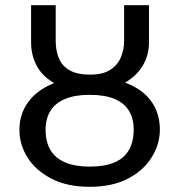

<svg xmlns="http://www.w3.org/2000/svg" viewBox="-20 -709 692 741"><path d="M326 -411Q413 -411 473.5 -386Q534 -361 565.5 -315.5Q597 -270 597 -209Q597 -153 565.5 -102Q534 -51 473.5 -19.5Q413 12 326 12Q240 12 179.5 -19Q119 -50 87 -100Q55 -150 55 -208Q55 -267 87 -312.5Q119 -358 179.5 -384.5Q240 -411 326 -411ZM326 -343Q269 -343 231 -327Q193 -311 174.5 -281Q156 -251 156 -208Q156 -161 175 -129.5Q194 -98 232 -82Q270 -66 326 -66Q384 -66 421.5 -82Q459 -98 477.5 -130Q496 -162 496 -209Q496 -251 478 -281Q460 -311 422.5 -327Q385 -343 326 -343ZM459 -689H555V-546Q555 -493 528 -451Q501 -409 450.5 -383.5Q400 -358 327 -353Q249 -358 198.5 -383.5Q148 -409 124 -451Q100 -493 100 -546V-689H195V-551Q195 -513 207.5 -483.5Q220 -454 249 -437.5Q278 -421 327 -421Q377 -421 405.5 -439.5Q434 -458 446.5 -488Q459 -518 459 -551Z"/></svg>

Font: Fira Sans Variable
Style: Regular
Weight: 400
Designer: Carrois Corporate & Edenspiekermann AG
Foundry: Carrois Corporate GbR & Edenspiekermann AG
Version: Version 4.202